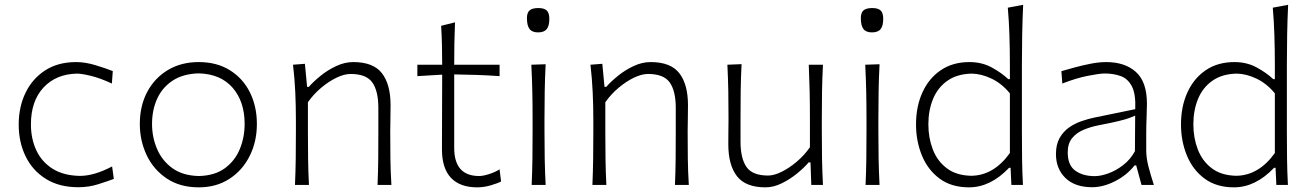

<svg xmlns="http://www.w3.org/2000/svg" viewBox="-20 -782 5545 812"><path d="M311 9.8Q230.5 9.8 174.1 -25.4Q117.7 -60.5 88.4 -120.6Q59.1 -180.7 59.1 -254.9Q59.1 -330.1 88.1 -389.9Q117.2 -449.7 171.4 -484.6Q225.6 -519.5 301.8 -519.5Q340.8 -519.5 384 -506.3Q427.2 -493.2 457 -481.4L453.1 -428.7Q403.8 -451.7 364.5 -461.2Q325.2 -470.7 305.7 -470.7Q216.8 -468.8 163.8 -411.6Q110.8 -354.5 110.8 -255.9Q110.8 -194.8 133.8 -146Q156.7 -97.2 202.4 -68.4Q248 -39.6 317.4 -38.1Q378.4 -38.1 454.1 -78.1L461.4 -25.4Q434.1 -15.1 394.8 -2.7Q355.5 9.8 311 9.8Z M820.8 10.3Q741.2 10.3 685.3 -27.1Q629.4 -64.5 600.3 -125.7Q571.3 -187 571.3 -257.8Q571.3 -334 602.5 -393.1Q633.8 -452.1 689.9 -485.8Q746.1 -519.5 820.3 -519.5Q897 -519.5 952.1 -485.1Q1007.3 -450.7 1036.9 -391.4Q1066.4 -332 1066.4 -257.8Q1066.4 -183.1 1035.9 -122.3Q1005.4 -61.5 950.2 -25.6Q895 10.3 820.8 10.3ZM820.8 -37.6Q887.7 -39.1 930.7 -70.3Q973.6 -101.6 994.1 -151.4Q1014.6 -201.2 1014.6 -257.8Q1014.6 -352.5 963.9 -410.9Q913.1 -469.2 820.8 -471.7Q755.4 -470.2 711.2 -441.7Q667 -413.1 645 -365.2Q623 -317.4 623 -257.8Q623 -201.2 644.5 -151.4Q666 -101.6 709.7 -70.3Q753.4 -39.1 820.8 -37.6Z M1227.5 0Q1230 -57.1 1230.7 -110.1Q1231.4 -163.1 1231.4 -226.1V-277.3Q1231.4 -332.5 1228.8 -391.6Q1226.1 -450.7 1219.2 -508.3L1269.5 -512.2L1278.8 -414.6H1286.1Q1305.2 -436.5 1335.2 -460.9Q1365.2 -485.4 1401.4 -502.4Q1437.5 -519.5 1474.1 -519.5Q1558.6 -519.5 1595.2 -472.4Q1631.8 -425.3 1631.8 -336.9Q1631.8 -304.2 1631.1 -275.9Q1630.4 -247.6 1630.4 -226.1Q1630.4 -163.1 1631.1 -110.1Q1631.8 -57.1 1635.3 0H1576.7Q1579.1 -57.1 1579.6 -109.9Q1580.1 -162.6 1580.1 -224.6V-326.2Q1580.1 -397 1554.7 -433.1Q1529.3 -469.2 1462.9 -469.2Q1436 -469.2 1403.1 -453.4Q1370.1 -437.5 1338.1 -410.6Q1306.2 -383.8 1282.2 -349.6V-224.6Q1282.2 -162.6 1283 -109.9Q1283.7 -57.1 1286.6 0Z M1997.6 10.3Q1925.3 10.3 1887.2 -30Q1849.1 -70.3 1849.1 -150.4Q1849.1 -241.7 1849.6 -324.5Q1850.1 -407.2 1850.1 -466.3L1745.1 -460V-508.3H1850.1Q1850.1 -551.8 1849.1 -591.1Q1848.1 -630.4 1845.7 -672.9L1904.3 -687.5Q1902.3 -636.7 1901.6 -597.2Q1900.9 -557.6 1900.9 -508.3H2092.8V-460Q2045.4 -463.4 1996.6 -465.1Q1947.8 -466.8 1900.9 -467.3V-156.7Q1900.9 -37.6 2006.3 -37.6Q2022.9 -37.6 2048.3 -45.7Q2073.7 -53.7 2092.8 -65.9L2099.1 -14.6Q2085 -6.8 2055.9 1.7Q2026.9 10.3 1997.6 10.3Z M2228.5 0Q2231 -57.1 2231.7 -110.1Q2232.4 -163.1 2232.4 -226.1V-277.3Q2232.4 -342.3 2231.2 -396.7Q2230 -451.2 2227.1 -508.3L2287.6 -510.3Q2284.7 -452.6 2283.7 -397.7Q2282.7 -342.8 2282.7 -277.3V-226.1Q2282.7 -163.1 2283.7 -110.1Q2284.7 -57.1 2287.6 0ZM2255.4 -645Q2230.5 -645 2219.5 -659.4Q2208.5 -673.8 2208.5 -705.6Q2208.5 -728.5 2220 -738.3Q2231.4 -748 2256.8 -748Q2281.7 -748 2292.5 -737.5Q2303.2 -727.1 2303.2 -702.1Q2303.2 -672.9 2292.2 -658.9Q2281.2 -645 2255.4 -645Z M2485.4 0Q2487.8 -57.1 2488.5 -110.1Q2489.3 -163.1 2489.3 -226.1V-277.3Q2489.3 -332.5 2486.6 -391.6Q2483.9 -450.7 2477.1 -508.3L2527.3 -512.2L2536.6 -414.6H2543.9Q2563 -436.5 2593 -460.9Q2623 -485.4 2659.2 -502.4Q2695.3 -519.5 2731.9 -519.5Q2816.4 -519.5 2853 -472.4Q2889.6 -425.3 2889.6 -336.9Q2889.6 -304.2 2888.9 -275.9Q2888.2 -247.6 2888.2 -226.1Q2888.2 -163.1 2888.9 -110.1Q2889.6 -57.1 2893.1 0H2834.5Q2836.9 -57.1 2837.4 -109.9Q2837.9 -162.6 2837.9 -224.6V-326.2Q2837.9 -397 2812.5 -433.1Q2787.1 -469.2 2720.7 -469.2Q2693.8 -469.2 2660.9 -453.4Q2627.9 -437.5 2595.9 -410.6Q2564 -383.8 2540 -349.6V-224.6Q2540 -162.6 2540.8 -109.9Q2541.5 -57.1 2544.4 0Z M3217.3 10.3Q3133.3 10.3 3096.7 -36.9Q3060.1 -84 3060.1 -172.4Q3060.1 -205.6 3060.5 -230.5Q3061 -255.4 3061 -278.3Q3061 -342.3 3060.1 -396.7Q3059.1 -451.2 3056.2 -508.3L3116.2 -510.7Q3113.3 -453.6 3112.5 -398.9Q3111.8 -344.2 3111.8 -282.2V-183.1Q3111.8 -112.3 3137 -75.9Q3162.1 -39.6 3228.5 -39.6Q3253.4 -39.6 3285.6 -55.4Q3317.9 -71.3 3349.9 -98.4Q3381.8 -125.5 3405.3 -159.2V-282.2Q3405.3 -344.2 3404.1 -397.7Q3402.8 -451.2 3400.4 -508.3H3460.4Q3457.5 -451.2 3456.5 -396.7Q3455.6 -342.3 3455.6 -278.3V-226.1Q3455.6 -163.1 3456.5 -110.1Q3457.5 -57.1 3460.4 0H3411.1L3407.7 -95.2H3399.9Q3381.3 -73.2 3351.6 -48.8Q3321.8 -24.4 3286.9 -7.1Q3252 10.3 3217.3 10.3Z M3640.6 0Q3643.1 -57.1 3643.8 -110.1Q3644.5 -163.1 3644.5 -226.1V-277.3Q3644.5 -342.3 3643.3 -396.7Q3642.1 -451.2 3639.2 -508.3L3699.7 -510.3Q3696.8 -452.6 3695.8 -397.7Q3694.8 -342.8 3694.8 -277.3V-226.1Q3694.8 -163.1 3695.8 -110.1Q3696.8 -57.1 3699.7 0ZM3667.5 -645Q3642.6 -645 3631.6 -659.4Q3620.6 -673.8 3620.6 -705.6Q3620.6 -728.5 3632.1 -738.3Q3643.6 -748 3668.9 -748Q3693.8 -748 3704.6 -737.5Q3715.3 -727.1 3715.3 -702.1Q3715.3 -672.9 3704.3 -658.9Q3693.4 -645 3667.5 -645Z M4078.1 10.3Q4003.9 10.3 3954.1 -26.4Q3904.3 -63 3879.2 -123.8Q3854 -184.6 3854 -255.9Q3854 -331.5 3881.1 -391.1Q3908.2 -450.7 3958.7 -485.1Q4009.3 -519.5 4080.1 -519.5Q4132.3 -519.5 4174.1 -496.8Q4215.8 -474.1 4244.1 -447.3H4251V-507.8Q4251 -573.2 4249 -633.3Q4247.1 -693.4 4242.2 -749.5L4307.1 -761.7Q4304.2 -698.7 4303 -636.5Q4301.8 -574.2 4301.8 -507.8V-226.1Q4301.8 -163.1 4302.5 -110.1Q4303.2 -57.1 4306.2 0H4257.3L4253.9 -72.3H4247.6Q4168.9 10.3 4078.1 10.3ZM4087.4 -38.6Q4182.6 -39.6 4251 -134.8V-387.2Q4216.3 -429.2 4172.9 -449.7Q4129.4 -470.2 4089.4 -470.7Q4027.3 -469.2 3986.6 -440.4Q3945.8 -411.6 3926 -363.5Q3906.2 -315.4 3906.2 -255.9Q3906.2 -199.2 3925 -150.1Q3943.8 -101.1 3983.9 -70.6Q4023.9 -40 4087.4 -38.6Z M4599.1 9.8Q4525.9 9.8 4485.8 -29.3Q4445.8 -68.4 4445.8 -130.4Q4445.8 -170.9 4461.2 -198.2Q4476.6 -225.6 4501 -242.7Q4525.4 -259.8 4553.7 -269.5Q4582 -279.3 4607.9 -284.7L4781.2 -320.3Q4783.7 -385.3 4766.6 -417.5Q4749.5 -449.7 4719.2 -460.4Q4689 -471.2 4651.9 -471.2Q4629.9 -471.2 4579.8 -461.2Q4529.8 -451.2 4472.7 -428.7L4468.8 -481Q4492.2 -487.8 4525.1 -496.8Q4558.1 -505.9 4593.3 -512.7Q4628.4 -519.5 4658.2 -519.5Q4737.3 -519.5 4783.9 -477.8Q4830.6 -436 4830.6 -343.3Q4830.6 -320.8 4829.1 -286.1Q4827.6 -251.5 4827.6 -216.8V-146Q4827.6 -114.3 4836.9 -78.1Q4846.2 -42 4859.9 0H4807.6L4785.2 -82.5H4778.3Q4745.6 -41 4695.6 -15.6Q4645.5 9.8 4599.1 9.8ZM4609.9 -37.1Q4634.8 -37.1 4667 -48.6Q4699.2 -60.1 4729.7 -83.5Q4760.3 -106.9 4779.8 -142.6L4780.8 -293Q4771.5 -288.6 4756.1 -283Q4740.7 -277.3 4710.9 -270Q4681.2 -262.7 4627.4 -252.4Q4592.3 -245.6 4562.3 -232.9Q4532.2 -220.2 4513.9 -197.5Q4495.6 -174.8 4495.6 -137.7Q4495.6 -83 4527.8 -60.1Q4560.1 -37.1 4609.9 -37.1Z M5198.7 10.3Q5124.5 10.3 5074.7 -26.4Q5024.9 -63 4999.8 -123.8Q4974.6 -184.6 4974.6 -255.9Q4974.6 -331.5 5001.7 -391.1Q5028.8 -450.7 5079.3 -485.1Q5129.9 -519.5 5200.7 -519.5Q5252.9 -519.5 5294.7 -496.8Q5336.4 -474.1 5364.7 -447.3H5371.6V-507.8Q5371.6 -573.2 5369.6 -633.3Q5367.7 -693.4 5362.8 -749.5L5427.7 -761.7Q5424.8 -698.7 5423.6 -636.5Q5422.4 -574.2 5422.4 -507.8V-226.1Q5422.4 -163.1 5423.1 -110.1Q5423.8 -57.1 5426.8 0H5377.9L5374.5 -72.3H5368.2Q5289.6 10.3 5198.7 10.3ZM5208 -38.6Q5303.2 -39.6 5371.6 -134.8V-387.2Q5336.9 -429.2 5293.5 -449.7Q5250 -470.2 5210 -470.7Q5147.9 -469.2 5107.2 -440.4Q5066.4 -411.6 5046.6 -363.5Q5026.9 -315.4 5026.9 -255.9Q5026.9 -199.2 5045.7 -150.1Q5064.5 -101.1 5104.5 -70.6Q5144.5 -40 5208 -38.6Z"/></svg>

Font: Pinar DS1-Light
Style: Regular
Weight: 300
Designer: Amin Abedi
Version: Version 2.000